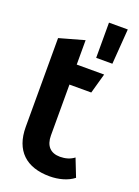

<svg xmlns="http://www.w3.org/2000/svg" viewBox="-147 -831 655 902"><g transform="rotate(20 180.5 -380.0)"><path d="M317 -591 330 -767H236V-591ZM305 -118C286 -103 261 -96 235 -96C187 -96 161 -124 161 -176V-430H270L298 -530H161V-652L36 -617V-173C36 -55 103 7 220 7C265 7 310 -5 340 -29Z"/></g></svg>

Font: Talent
Style: Bold
Weight: 600
Designer: Mike Powis
Version: Version 1.001;hotconv 1.0.109;makeotfexe 2.5.65596